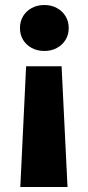

<svg xmlns="http://www.w3.org/2000/svg" viewBox="-20 -558 349 761"><path d="M59.1 -446.8Q59.1 -472.7 71.3 -493.4Q83.5 -514.2 105.5 -526.1Q127.4 -538.1 155.8 -538.1Q183.6 -538.1 205.6 -526.1Q227.5 -514.2 240 -493.4Q252.4 -472.7 252.4 -446.8Q252.4 -420.9 240 -400.4Q227.5 -379.9 205.6 -367.9Q183.6 -356 155.8 -356Q127.9 -356 105.7 -367.9Q83.5 -379.9 71.3 -400.4Q59.1 -420.9 59.1 -446.8ZM224.1 -295.4 247.6 183.1H60.5L83.5 -295.4Z"/></svg>

Font: Heebo Black
Style: Regular
Weight: 900
Designer: Oded Ezer
Foundry: Meir Sadan
Version: Version 2.001; ttfautohint (v1.5.14-ce02) -l 8 -r 50 -G 200 